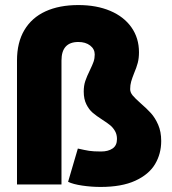

<svg xmlns="http://www.w3.org/2000/svg" viewBox="-20 -737 687 767"><path d="M225.6 0H47.9V-495.1Q47.9 -567.4 77.4 -616.9Q106.9 -666.5 161.9 -691.7Q216.8 -716.8 293 -716.8Q365.7 -716.8 420.4 -693.6Q475.1 -670.4 505.1 -627.7Q535.2 -585 535.2 -528.3Q535.2 -504.4 530.3 -485.8Q525.4 -467.3 515.6 -444.3Q507.8 -424.8 503.9 -410.9Q500 -397 500 -380.9Q500 -367.7 510 -355.7Q520 -343.8 541 -325.2Q566.4 -303.2 583 -284.9Q599.6 -266.6 611.8 -238.8Q624 -210.9 624 -173.8Q624 -122.6 599.4 -81.3Q574.7 -40 520.5 -15.1Q466.3 9.8 381.8 9.8Q345.2 9.8 308.6 4.4Q272 -1 252 -10.7L291 -143.6Q319.3 -137.2 335.9 -134.5Q352.5 -131.8 383.8 -131.8Q412.1 -131.8 429.7 -143.8Q447.3 -155.8 447.3 -181.6Q447.3 -199.7 439.5 -213.4Q431.6 -227.1 420.2 -236.6Q408.7 -246.1 388.7 -258.8Q365.2 -273.9 350.3 -286.6Q335.4 -299.3 325 -320.3Q314.5 -341.3 314.5 -371.1Q314.5 -395 320.8 -413.6Q327.1 -432.1 338.9 -456.1Q349.1 -477.1 353.8 -490.5Q358.4 -503.9 358.4 -519.5Q358.4 -541 340.1 -555.2Q321.8 -569.3 293 -569.3Q225.6 -569.3 225.6 -495.1Z"/></svg>

Font: Pretendard GOV Black
Style: Regular
Weight: 900
Designer: Base glyphs from Inter by Rasmus Andersson; Hangeul glyphs from Noto Sans CJK(Source Han Sans) by Jang Soo-young and Kan
Foundry: Kil Hyung-jin
Version: Version 1.309